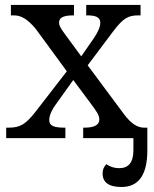

<svg xmlns="http://www.w3.org/2000/svg" viewBox="-20 -556 618 773"><path d="M383.8 -464.8C383.8 -446.8 374 -426.8 358.9 -403.8L307.1 -329.1L241.2 -418.9C226.1 -439.9 217.8 -451.2 217.8 -464.8C217.8 -482.9 231.4 -494.1 274.9 -494.1H277.8V-536.1H23.9V-494.1H37.1C66.9 -494.1 93.8 -475.6 123 -440.9L249 -269L123 -106C83 -55.7 62 -42 14.2 -42H4.9V0H243.2V-42H240.2C195.3 -42 178.2 -50.3 178.2 -73.2C178.2 -94.2 192.9 -120.1 205.1 -136.2L274.9 -233.9L341.8 -144C368.7 -108.4 379.9 -91.8 379.9 -75.2C379.9 -53.2 359.9 -42 319.8 -42H314.9V0H517.1V48.8C517.1 97.2 498 121.1 460 121.1C440.9 121.1 423.3 115.7 408.2 105C397.9 115.2 393.1 127.4 393.1 142.1C393.1 178.7 418.5 196.8 469.2 196.8C538.6 196.8 573.2 147.5 573.2 48.8V-42H560.1C535.2 -42 509.3 -56.2 480 -95.2L333 -293L436 -430.2C476.6 -483.9 497.1 -494.1 537.1 -494.1H545.9V-536.1H327.1V-494.1H330.1C360.8 -494.1 383.8 -488.8 383.8 -464.8Z"/></svg>

Font: The Erased English
Style: Regular
Weight: 400
Designer: Monotype Design team + ligartures altered by 180 Amsterdam
Foundry: Monotype Imaging Inc.
Version: Version 1.030;Glyphs 3.1.2 (3151)